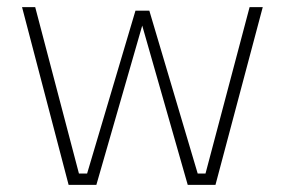

<svg xmlns="http://www.w3.org/2000/svg" viewBox="-20 -520 801 540"><path d="M42 -500H79L202 -32H225L361 -490H400L536 -32H558L682 -500H719L586 0H508L380 -448L251 0H173Z"/></svg>

Font: TypoPRO Titillium Maps
Style: 1 wt
Weight: 100
Designer: Campivisivi
Foundry: Accademia di Belle Arti di Urbino and students of MA course of Visual design
Version: Version 001.001